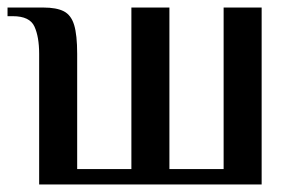

<svg xmlns="http://www.w3.org/2000/svg" viewBox="-20 -490 783 510"><path d="M84 0V-347Q84 -392 71.5 -419.5Q59 -447 14 -447H0V-470H95Q130 -470 149.5 -460Q169 -450 177 -423.5Q185 -397 185 -347V-41H329V-470H430V-41H574V-470H675V0Z"/></svg>

Font: El Messiri Medium
Style: Regular
Weight: 500
Designer: Mohamed Gaber
Foundry: Kief Type Foundry
Version: Version 2.020; ttfautohint (v1.8.3)